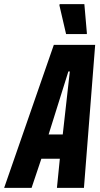

<svg xmlns="http://www.w3.org/2000/svg" viewBox="-65 -904 483 924"><path d="M-45 0 194 -688H393L339 0H209L223 -140H134L87 0ZM169 -257H237L271 -560H264ZM253 -740 221 -878 222 -884H341L353 -746V-740Z"/></svg>

Font: Saira ExtraCondensed ExtraBold
Style: Italic
Weight: 800
Width: 2
Italic angle: -12°
Designer: Hector Gatti with collaboration of the Omnibus-Type team
Foundry: Omnibus-Type
Version: Version 1.101